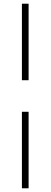

<svg xmlns="http://www.w3.org/2000/svg" viewBox="-20 -867 272 1034"><path d="M98 -847H134V-435H98ZM98 -265H134V147H98Z"/></svg>

Font: Bai Jamjuree ExtraLight
Style: Regular
Weight: 275
Designer: Katatrad Aksorn Co.,Ltd.
Foundry: Cadson Demak Co.,Ltd.
Version: Version 1.000; ttfautohint (v1.6)